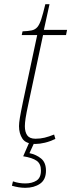

<svg xmlns="http://www.w3.org/2000/svg" viewBox="-20 -679 345 919"><path d="M150 10Q104 10 87.5 -15Q71 -40 71 -75Q71 -90 75 -114.5Q79 -139 90 -192L158 -511H84L88 -529Q115 -530 131.5 -533.5Q148 -537 158.5 -549Q169 -561 177.5 -587Q186 -613 197 -659H217L190 -536H301L296 -511H186L118 -192Q106 -137 102.5 -113.5Q99 -90 99 -75Q99 -47 110.5 -31Q122 -15 150 -15Q173 -15 193.5 -20Q214 -25 239 -35L245 -14Q220 -2 195 4Q170 10 150 10ZM101 220Q71 220 37 210L42 189Q56 194 71 196.5Q86 199 101 199Q133 199 154.5 185.5Q176 172 176 137Q176 105 155.5 90.5Q135 76 91 69L125 -9H150L121 54Q154 61 177 80Q200 99 200 138Q200 181 171.5 200.5Q143 220 101 220Z"/></svg>

Font: Noto Serif Thin
Style: Italic
Weight: 100
Italic angle: -12°
Designer: Monotype Design Team
Foundry: Monotype Imaging Inc.
Version: Version 2.014; ttfautohint (v1.8.4.7-5d5b)